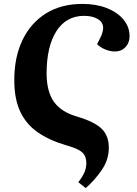

<svg xmlns="http://www.w3.org/2000/svg" viewBox="-20 -745 698 981"><path d="M418 216 380 186Q404 155 412.5 133Q421 111 421 89Q421 65 412 48.5Q403 32 380 20Q357 8 314 -4Q230 -29 171.5 -70Q113 -111 83 -175.5Q53 -240 53 -336Q53 -453 95 -540.5Q137 -628 215 -676.5Q293 -725 401 -725Q471 -725 525 -704Q579 -683 610.5 -645.5Q642 -608 642 -560Q642 -526 621 -504Q600 -482 568 -482Q544 -482 519.5 -491.5Q495 -501 476 -519L495 -557Q500 -568 503.5 -580Q507 -592 507 -602Q507 -631 480 -647.5Q453 -664 410 -664Q318 -664 268 -585.5Q218 -507 218 -368Q219 -275 256.5 -223.5Q294 -172 375 -149Q462 -123 499 -87.5Q536 -52 536 10Q536 71 500 123.5Q464 176 418 216Z"/></svg>

Font: Literata 36pt
Style: Bold Italic
Weight: 700
Italic angle: -2°
Designer: Latin by Veronika Burian and Jose Scaglione. Greek by Irene Vlachou. Cyrillic by Vera Evstafieva
Foundry: TypeTogether
Version: Version 3.002